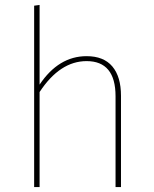

<svg xmlns="http://www.w3.org/2000/svg" viewBox="-20 -756 621 776"><path d="M330 -529Q399 -529 434 -487.5Q469 -446 469 -369V0H447V-367Q447 -509 330 -509Q222 -509 140 -384V0H118V-733L140 -736V-414Q217 -529 330 -529Z"/></svg>

Font: FiraGO Thin
Style: Regular
Weight: 100
Designer: bBox Type
Foundry: bBox Type GmbH
Version: Version 1.001;PS 001.001;hotconv 1.0.88;makeotf.lib2.5.64775